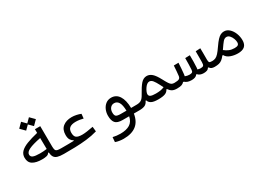

<svg xmlns="http://www.w3.org/2000/svg" viewBox="-14 -1508 3544 2583"><g transform="rotate(-30 1758.0 -216.5)"><path d="M288.6 -80.1Q197.8 -80.1 145.8 -111.6Q93.8 -143.1 93.8 -216.8Q93.8 -270.5 129.4 -307.4Q165 -344.2 235.1 -371.3Q305.2 -398.4 407.7 -422.9L406.7 -480.5H489.3L491.2 -162.6Q491.7 -127.9 498.3 -110.6Q504.9 -93.3 525.1 -87.6Q545.4 -82 585.9 -82Q606.4 -82 614.3 -74.2Q622.1 -66.4 622.1 -44.9Q622.1 -21 613.5 -9.3Q605 2.4 580.1 2.4Q518.6 2.4 482.9 -8.5Q447.3 -19.5 431.2 -45.4Q415 -71.3 412.6 -116.2H400.4Q389.6 -95.2 362.1 -87.6Q334.5 -80.1 288.6 -80.1ZM408.7 -342.8Q282.7 -317.9 224.9 -290Q167 -262.2 167 -223.6Q167 -190.9 199 -177.5Q231 -164.1 305.7 -164.1Q326.7 -164.1 356 -165.8Q385.3 -167.5 411.1 -171.4ZM417.5 -522.9 356.4 -584 295.4 -522.9 227.1 -591.8 295.4 -660.6 356.4 -599.1 417.5 -660.6 485.8 -591.8Z M577.6 2.4 585.9 -82Q654.3 -82 698.5 -82.3Q742.7 -82.5 782.7 -84V-91.8Q760.3 -102.5 742.4 -129.2Q724.6 -155.8 724.6 -206.1Q724.6 -290.5 777.1 -332.8Q829.6 -375 914.6 -375Q949.2 -375 986.3 -367.2Q1023.4 -359.4 1053.2 -346.7L1046.4 -277.3Q1019 -284.2 990.7 -288.8Q962.4 -293.5 930.7 -293.5Q868.7 -293.5 837.6 -270Q806.6 -246.6 806.6 -194.3Q806.6 -139.6 832.5 -118.9Q858.4 -98.1 924.8 -98.1Q954.1 -98.1 998 -104.2Q1042 -110.4 1095.2 -120.6L1103 -45.4Q1021 -21.5 931.4 -11.5Q841.8 -1.5 751.7 0.5Q661.6 2.4 577.6 2.4Z M1378.9 228.5Q1346.2 228.5 1312.3 223.1Q1278.3 217.8 1252.4 207.5L1258.3 133.8Q1288.6 140.6 1315.9 144Q1343.3 147.5 1375.5 147.5Q1466.8 147.5 1521.5 113.8Q1576.2 80.1 1591.8 2.4H1491.2Q1409.2 2.4 1378.7 -33.9Q1348.1 -70.3 1348.1 -145Q1348.1 -195.3 1367.2 -238.8Q1386.2 -282.2 1421.4 -309.1Q1456.5 -335.9 1504.9 -335.9Q1582.5 -335.9 1625.5 -269.3Q1668.5 -202.6 1670.4 -81.5L1757.8 -82Q1782.2 -82 1791 -73Q1799.8 -64 1799.8 -39.6Q1799.8 -15.6 1788.1 -6.6Q1776.4 2.4 1752 2.4H1665Q1630.9 228.5 1378.9 228.5ZM1598.1 -81.1Q1596.2 -169.9 1572 -210.7Q1547.9 -251.5 1502.9 -251.5Q1465.8 -251.5 1443.1 -223.6Q1420.4 -195.8 1420.4 -152.8Q1420.4 -110.8 1438 -95.9Q1455.6 -81.1 1509.3 -81.1Q1516.1 -81.1 1523.4 -81.1Q1530.8 -81.1 1538.6 -81.1Q1552.7 -81.1 1567.9 -81.1Q1582.5 -81.1 1598.1 -81.1Z M1749 2.4Q1736.8 2.4 1731.4 -8.1Q1726.1 -18.6 1726.1 -43.9Q1726.1 -61 1733.6 -71.5Q1741.2 -82 1757.8 -82Q1801.8 -82 1829.1 -99.1Q1856.4 -116.2 1881.8 -163.1Q1935.1 -260.7 1974.6 -305.2Q2014.2 -349.6 2064.9 -349.6Q2108.4 -349.6 2145.5 -317.1Q2182.6 -284.7 2225.1 -204.1Q2252.4 -152.3 2269.8 -126.2Q2287.1 -100.1 2303.5 -91.1Q2319.8 -82 2343.8 -82Q2361.3 -82 2369.1 -75.9Q2377 -69.8 2377 -43.9Q2377 -12.2 2366.2 -4.9Q2355.5 2.4 2337.9 2.4Q2292 2.4 2264.9 -12.7Q2237.8 -27.8 2215.3 -60.1H2206.1Q2190.9 -26.9 2154.5 -12.2Q2118.2 2.4 2046.9 2.4Q1974.6 2.4 1940.7 -16.1Q1906.7 -34.7 1897 -68.4H1887.7Q1869.6 -26.4 1836.9 -12Q1804.2 2.4 1749 2.4ZM2188.5 -105Q2182.1 -116.7 2175.3 -129.9Q2168.5 -143.1 2161.1 -157.7Q2134.3 -210 2111.1 -238.8Q2087.9 -267.6 2057.6 -267.6Q2038.6 -267.6 2019.8 -252.4Q2001 -237.3 1985.8 -214.6Q1970.7 -191.9 1961.4 -169.4Q1952.1 -147 1952.1 -132.3Q1952.1 -104 1977.8 -93Q2003.4 -82 2058.1 -82Q2095.7 -82 2127 -86.7Q2158.2 -91.3 2188.5 -105Z M2566.9 2.4Q2533.7 2.4 2508.3 -5.4Q2482.9 -13.2 2460 -33.2H2449.2Q2435.5 -16.6 2411.9 -7.1Q2388.2 2.4 2338.4 2.4L2343.8 -82Q2397.9 -82 2417.7 -93.3Q2437.5 -104.5 2440.9 -134.8Q2444.8 -167.5 2447.8 -205.1Q2450.2 -242.7 2453.6 -288.6L2526.4 -289.6Q2523.9 -244.6 2521.2 -203.1Q2518.6 -161.6 2513.7 -120.1Q2511.7 -104 2508.8 -89.4Q2524.9 -82.5 2542.7 -79.1Q2560.5 -75.7 2576.7 -75.7Q2606.9 -75.7 2618.2 -84.7Q2629.4 -93.8 2631.3 -118.7Q2634.3 -150.4 2635 -199Q2635.7 -247.6 2636.2 -298.3L2709 -300.8Q2710 -251 2709.2 -200.4Q2708.5 -149.9 2705.6 -109.4Q2704.6 -96.7 2702.1 -84Q2725.1 -75.7 2750.5 -75.7Q2782.7 -75.7 2793.2 -88.9Q2803.7 -102.1 2803.7 -141.6Q2803.7 -179.2 2804.2 -217.8Q2804.2 -256.3 2804.2 -307.1L2877.9 -311.5Q2878.9 -269.5 2878.9 -232.9Q2878.9 -195.8 2878.9 -164.1Q2878.9 -156.7 2878.9 -149.9Q2878.9 -142.6 2878.9 -135.7Q2878.9 -103 2886.5 -92.5Q2894 -82 2929.7 -82Q2948.2 -82 2956.3 -71.8Q2964.4 -61.5 2964.4 -45.4Q2964.4 -17.1 2952.9 -7.3Q2941.4 2.4 2923.8 2.4Q2897 2.4 2877.4 -5.1Q2857.9 -12.7 2845.7 -33.2H2835Q2824.2 -12.2 2802.2 -4.9Q2780.3 2.4 2752.9 2.4Q2722.2 2.4 2700 -6.8Q2677.7 -16.1 2662.6 -33.2H2651.9Q2641.1 -13.7 2617.7 -5.6Q2594.2 2.4 2566.9 2.4Z M2920.9 2.4Q2907.7 2.4 2902.1 -8.1Q2896.5 -18.6 2896.5 -44.9Q2896.5 -81.5 2929.7 -81.5Q2960.4 -81.5 2983.9 -91.8Q3007.3 -102.1 3033 -130.1Q3058.6 -158.2 3095.7 -212.4Q3131.8 -265.1 3159.7 -294.9Q3187.5 -324.7 3212.6 -336.9Q3237.8 -349.1 3265.6 -349.1Q3311 -349.1 3346.9 -315.9Q3382.8 -282.7 3403.6 -230.7Q3424.3 -178.7 3424.3 -122.6Q3424.3 -57.6 3389.2 -27.6Q3354 2.4 3285.2 2.4Q3225.1 2.4 3172.4 -17.3Q3119.6 -37.1 3097.7 -78.6H3086.4Q3061.5 -46.9 3039.1 -29.1Q3016.6 -11.2 2989 -4.4Q2961.4 2.4 2920.9 2.4ZM3129.4 -138.7Q3163.6 -110.8 3199.5 -96.4Q3235.4 -82 3280.8 -82Q3317.4 -82 3333.5 -93.5Q3349.6 -105 3349.6 -133.8Q3349.6 -160.2 3337.6 -191.4Q3325.7 -222.7 3304.9 -245.1Q3284.2 -267.6 3257.8 -267.6Q3226.6 -267.6 3201.4 -237.8Q3176.3 -208 3137.7 -150.9Q3133.3 -144 3129.4 -138.7Z"/></g></svg>

Font: CaskaydiaMono NF SemiLight
Style: Regular
Weight: 350
Designer: Aaron Bell
Foundry: Saja Typeworks
Version: Version 2111.001; ttfautohint (v1.8.4);Nerd Fonts 3.1.1